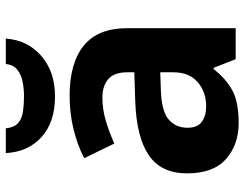

<svg xmlns="http://www.w3.org/2000/svg" viewBox="-108 -702 821 644"><g transform="rotate(-90 302.0 -380.5)"><path d="M302 -557Q412 -557 470.5 -509.5Q529 -462 529 -364V0H425L396 -74H392Q357 -30 318 -10Q279 10 211 10Q138 10 90 -32.5Q42 -75 42 -163Q42 -250 103 -291.5Q164 -333 286 -337L381 -340V-364Q381 -407 358.5 -427Q336 -447 296 -447Q256 -447 218 -435.5Q180 -424 142 -407L93 -508Q137 -531 190.5 -544Q244 -557 302 -557ZM323 -251Q251 -249 223 -225Q195 -201 195 -162Q195 -128 215 -113.5Q235 -99 267 -99Q315 -99 348 -127.5Q381 -156 381 -208V-253ZM494 -771Q489 -698 436 -652Q383 -606 300 -606Q214 -606 164 -651Q114 -696 110 -771H193Q196 -743 210.5 -730Q225 -717 249 -713.5Q273 -710 301 -710Q325 -710 348.5 -714.5Q372 -719 389 -732Q406 -745 409 -771Z"/></g></svg>

Font: Noto Sans Bengali UI
Style: Bold
Weight: 700
Designer: Jelle Bosma - Monotype Design Team
Foundry: Monotype Imaging Inc.
Version: Version 2.003; ttfautohint (v1.8.4.7-5d5b)